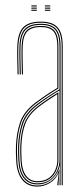

<svg xmlns="http://www.w3.org/2000/svg" viewBox="-20 -685 310 710"><path d="M208 0V-514Q208 -560.8 190.1 -580.9Q172.2 -601 131 -601Q87 -601 68.2 -580.2Q49.5 -559.5 48 -514Q47.2 -490.8 47.8 -463.8Q48.2 -436.8 49 -410H45Q44.2 -436.8 43.8 -464.5Q43.2 -492.2 44 -514Q45.5 -562.8 65.6 -583.9Q85.8 -605 131 -605Q160 -605 177.8 -595.8Q195.5 -586.5 203.8 -566.5Q212 -546.5 212 -514V0ZM118 -7Q147.5 -7 165.5 -21Q183.5 -35 191.8 -54.8Q200 -74.5 200 -91.2V-350.8Q182.8 -340.8 159.2 -325.2Q135.8 -309.8 117.2 -295.2Q79.8 -266.2 66.4 -230.5Q53 -194.8 51 -144.8Q50.5 -129.5 50.8 -121.5Q51 -113.5 52 -90.5Q54 -50.2 71.2 -28.6Q88.5 -7 118 -7ZM118 -11Q90.8 -11 74.4 -31.1Q58 -51.2 56 -90.8Q55 -109.5 54.8 -120Q54.5 -130.5 55 -144.8Q57 -198.2 71.4 -232.1Q85.8 -266 120.2 -292.5Q136.2 -305 157 -319Q177.8 -333 196 -343.8V-91.2Q196 -74.5 188.5 -55.8Q181 -37 163.9 -24Q146.8 -11 118 -11ZM118 -15Q144.8 -15 161 -27.1Q177.2 -39.2 184.6 -57Q192 -74.8 192 -91.2V-336.8Q177.5 -327.8 158.6 -315.1Q139.8 -302.5 122.2 -289Q87.5 -262 74.2 -228.6Q61 -195.2 59 -144.5Q58.5 -129.8 58.8 -122Q59 -114.2 60 -90.8Q62 -54.5 77 -34.8Q92 -15 118 -15ZM118 5Q81.8 5 62 -20.2Q42.2 -45.5 40 -90Q39 -108.5 38.8 -120.2Q38.5 -132 39 -145Q40.8 -192 53.9 -231.8Q67 -271.5 110 -304.8Q121.5 -313.5 135 -323Q148.5 -332.5 163 -342Q177.5 -351.5 192 -360V-514Q192 -552 177.9 -568.5Q163.8 -585 131 -585Q96 -585 80.6 -568.2Q65.2 -551.5 64 -513.5Q63.2 -490.8 63.8 -465.6Q64.2 -440.5 65 -410H61Q60.2 -438 59.8 -465.1Q59.2 -492.2 60 -513.5Q61.2 -552.2 76.9 -570.6Q92.5 -589 131 -589Q166 -589 181 -571.6Q196 -554.2 196 -514V-357.8Q174 -344.8 152.4 -330.2Q130.8 -315.8 112 -301.2Q71.2 -269.5 58 -231.1Q44.8 -192.8 43 -145Q42.5 -129.8 42.8 -121.5Q43 -113.2 44 -90.2Q46.2 -46.2 65.5 -22.6Q84.8 1 118 1Q146.2 1 168 -14.6Q189.8 -30.2 198.8 -57.5H199.8L196.5 -6V0H192.2V-4.8L196.8 -44.5H195.8Q186.2 -21.8 164.4 -8.4Q142.5 5 118 5ZM200.2 0V-10L201.8 -72.2H200.8Q196.2 -45.8 173.9 -24.4Q151.5 -3 118 -3Q86.2 -3 68.2 -25.6Q50.2 -48.2 48 -90.5Q47 -109 46.8 -120Q46.5 -131 47 -144.8Q48.8 -191.8 61.4 -229.2Q74 -266.8 115 -298.5Q128.2 -308.8 143.4 -319Q158.5 -329.2 173.2 -338.6Q188 -348 200 -355V-514Q200 -556.5 184 -574.8Q168 -593 131 -593Q92.2 -593 74.8 -574.6Q57.2 -556.2 56 -513.8Q55.2 -490.5 55.8 -463.8Q56.2 -437 57 -410H53Q52.2 -437.5 51.8 -464.9Q51.2 -492.2 52 -513.8Q53.2 -557.8 71.4 -577.4Q89.5 -597 131 -597Q170 -597 187 -577.8Q204 -558.5 204 -514V0ZM146 -661V-665H166V-661ZM96 -645V-649H116V-645ZM96 -653V-657H116V-653ZM96 -661V-665H116V-661ZM146 -645V-649H166V-645ZM146 -653V-657H166V-653Z"/></svg>

Font: Big Shoulders Inline Thin
Style: Regular
Weight: 100
Designer: Patric King
Foundry: XO Type Co
Version: Version 2.002